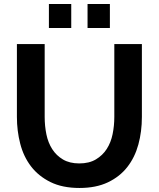

<svg xmlns="http://www.w3.org/2000/svg" viewBox="-20 -929 790 954"><path d="M223 -790V-909H334V-790ZM415 -790V-909H526V-790ZM374 -117Q423 -117 456.5 -137Q490 -157 510.5 -189Q531 -221 539.5 -262.5Q548 -304 548 -348V-710H685V-348Q685 -275 667.5 -211Q650 -147 612.5 -99Q575 -51 516 -23Q457 5 375 5Q290 5 230.5 -24.5Q171 -54 134 -102.5Q97 -151 80.5 -215Q64 -279 64 -348V-710H202V-348Q202 -303 210.5 -261.5Q219 -220 239.5 -188Q260 -156 293 -136.5Q326 -117 374 -117Z"/></svg>

Font: Oxford Sans
Style: Bold
Weight: 700
Designer: Matt McInerney, Pablo Impallari, Rodrigo Fuenzalida
Foundry: Matt McInerney, Pablo Impallari, Rodrigo Fuenzalida
Version: Version 3.000g; ttfautohint (v1.5) -l 8 -r 28 -G 28 -x 14 -D